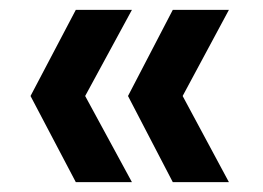

<svg xmlns="http://www.w3.org/2000/svg" viewBox="-20 -490 535 390"><path d="M331 -120 240 -295 331 -470H445L351 -295L445 -120ZM134 -120 42 -295 134 -470H248L153 -295L248 -120Z"/></svg>

Font: DM Sans 12pt SemiBold
Style: Regular
Weight: 600
Version: Version 4.004;gftools[0.9.30]